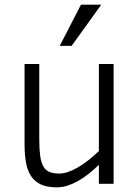

<svg xmlns="http://www.w3.org/2000/svg" viewBox="-20 -786 595 821"><path d="M402.8 0V-81.1Q381.3 -60.5 359.1 -42.7Q336.9 -24.9 314.2 -12.2Q291.5 0.5 268.8 7.8Q246.1 15.1 223.1 15.1Q181.6 15.1 155 2.9Q128.4 -9.3 112.8 -33Q97.2 -56.6 91.1 -91.1Q85 -125.5 85 -169.9V-512.2H147.9V-192.9Q147.9 -149.9 151.6 -121.3Q155.3 -92.8 164.8 -75.4Q174.3 -58.1 190.9 -51Q207.5 -43.9 232.9 -43.9Q267.6 -43.9 311.5 -69.3Q355.5 -94.7 402.8 -140.1V-512.2H465.8V0ZM286.1 -589.8H235.4L326.2 -766.1H413.1Z"/></svg>

Font: Clear Sans Light
Style: Regular
Weight: 300
Foundry: Intel Corporation
Version: Version 1.00